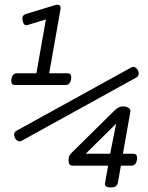

<svg xmlns="http://www.w3.org/2000/svg" viewBox="-20 -701 640 829"><path d="M217.3 -678.7 95.2 -641.6Q82 -637.7 78.6 -630.6Q75.2 -623.5 78.1 -609.9Q81.1 -597.2 86.9 -593.8Q92.8 -590.3 103.5 -594.2L178.2 -617.2L137.2 -384.8H53.7Q33.2 -384.8 29.3 -359.4Q25.4 -334 44.9 -334H262.7Q283.2 -334 287.1 -359.4Q291 -384.8 271.5 -384.8H192.4L241.7 -663.6Q242.7 -671.4 239 -676Q235.4 -680.7 227.5 -680.7Q222.7 -680.7 217.3 -678.7ZM50.8 -136.2Q43 -131.8 41.5 -123Q40 -114.3 45.4 -104.5Q50.3 -95.2 58.1 -92Q65.9 -88.9 72.8 -92.8L569.3 -366.7Q577.1 -371.1 578.6 -380.1Q580.1 -389.2 574.7 -398.4Q569.8 -407.7 562 -410.9Q554.2 -414.1 547.4 -410.2ZM474.6 -224.1 287.6 -39.6Q283.2 -35.2 281.5 -32.5Q279.8 -29.8 277.8 -23.7Q275.9 -17.6 275.9 -8.8Q275.9 14.2 293.5 14.2H446.8L433.6 88.9Q429.7 108.4 458 108.4Q484.9 108.4 488.8 88.9L502 14.2H546.9Q567.4 14.2 571.3 -11.2Q575.2 -37.1 555.7 -37.1H510.7L543 -219.2Q544.9 -229 534.9 -235.4Q524.9 -241.7 510.7 -241.7Q493.2 -241.7 474.6 -224.1ZM455.6 -37.1H350.1L481.4 -167Z"/></svg>

Font: Courier Prime Code
Style: Italic
Weight: 400
Italic angle: -10°
Designer: Alan Dague-Greene
Foundry: Quote-Unquote Apps
Version: Version 3.18